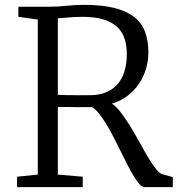

<svg xmlns="http://www.w3.org/2000/svg" viewBox="-20 -771 733 791"><path d="M218.3 -380.4Q231.4 -379.4 250.7 -379.2Q270 -378.9 289.8 -378.9Q309.6 -378.9 326.7 -378.9Q343.8 -378.9 353 -378.9Q386.2 -378.9 413.8 -389.4Q441.4 -399.9 461.2 -420.9Q481 -441.9 491.7 -473.6Q502.4 -505.4 502.4 -548.3Q502.4 -581.5 493.9 -609.6Q485.4 -637.7 464.6 -658.2Q443.8 -678.7 408.2 -690.2Q372.6 -701.7 318.4 -701.7Q298.8 -701.7 283.9 -700.7Q269 -699.7 257.3 -698.7Q245.6 -697.8 236.3 -696.8Q227.1 -695.8 218.3 -695.8ZM50.3 -43 135.7 -51.8V-690.4L55.7 -701.7V-743.2H178.2Q218.3 -743.2 253.7 -747.1Q289.1 -751 326.2 -751Q399.4 -751 450 -738.5Q500.5 -726.1 532 -701.7Q563.5 -677.2 577.4 -640.4Q591.3 -603.5 591.3 -555.2Q591.3 -520 581.1 -486.3Q570.8 -452.6 551.5 -424.6Q532.2 -396.5 504.4 -375.5Q476.6 -354.5 440.9 -344.2Q460 -331.5 479.2 -305.9Q498.5 -280.3 517.8 -248.8Q537.1 -217.3 555.4 -183.8Q573.7 -150.4 590.6 -122.3Q607.4 -94.2 622.6 -75Q637.7 -55.7 649.9 -52.7L691.9 -41.5V0H575.2Q565.9 0 554.7 -12.5Q543.5 -24.9 530.8 -45.7Q518.1 -66.4 504.4 -93.3Q490.7 -120.1 476.6 -148.9Q462.4 -177.7 447.5 -206.5Q432.6 -235.4 417.7 -260Q402.8 -284.7 387.9 -303.2Q373 -321.8 358.9 -329.6Q347.2 -329.6 326.4 -329.6Q305.7 -329.6 283.9 -329.8Q262.2 -330.1 243.9 -330.3Q225.6 -330.6 218.3 -330.6V-51.8L320.8 -43V0H50.3Z"/></svg>

Font: MerriweatherLight
Style: Regular
Weight: 300
Designer: Eben Sorkin ( sorkintype@gmail.com )
Foundry: Eben Sorkin
Version: Version 1.055; ttfautohint (v1.4.1)